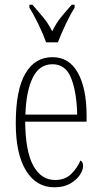

<svg xmlns="http://www.w3.org/2000/svg" viewBox="-20 -786 430 816"><path d="M211 10Q134 10 90.5 -61Q47 -132 47 -262Q47 -403 87.5 -473Q128 -543 203 -543Q274 -543 311 -476.5Q348 -410 348 -294V-269H87Q88 -143 121.5 -82Q155 -21 214 -21Q257 -21 283 -47Q309 -73 322 -104Q326 -102 329.5 -96.5Q333 -91 333 -80Q333 -63 319 -42Q305 -21 278 -5.5Q251 10 211 10ZM308 -299Q306 -394 282.5 -453.5Q259 -513 203 -513Q147 -513 119 -455.5Q91 -398 88 -299ZM176 -606Q164 -640 143.5 -682.5Q123 -725 105 -753V-766H118Q143 -737 163.5 -712.5Q184 -688 202 -653Q219 -688 239 -712.5Q259 -737 285 -766H297V-753Q279 -725 259 -682.5Q239 -640 226 -606Z"/></svg>

Font: Noto Serif ExtraCondensed ExtraLight
Style: Regular
Weight: 200
Width: 2
Designer: Monotype Design Team
Foundry: Monotype Imaging Inc.
Version: Version 2.015